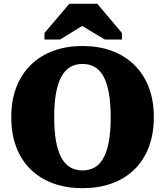

<svg xmlns="http://www.w3.org/2000/svg" viewBox="-20 -969 865 1006"><path d="M412 17Q329 17 260.5 -7.5Q192 -32 142.5 -79.5Q93 -127 66 -196.5Q39 -266 39 -355Q39 -444 66 -513Q93 -582 142.5 -630Q192 -678 260.5 -703Q329 -728 412 -728Q496 -728 564.5 -703Q633 -678 682.5 -630Q732 -582 759 -513Q786 -444 786 -355Q786 -266 759 -196.5Q732 -127 682.5 -79.5Q633 -32 564.5 -7.5Q496 17 412 17ZM412 -76Q449 -76 476.5 -92Q504 -108 522.5 -142Q541 -176 550.5 -229Q560 -282 560 -355Q560 -428 550.5 -481Q541 -534 522.5 -568Q504 -602 476.5 -618Q449 -634 412 -634Q376 -634 348.5 -618Q321 -602 302 -568Q283 -534 273.5 -481Q264 -428 264 -355Q264 -282 273.5 -229Q283 -176 302 -142Q321 -108 348.5 -92Q376 -76 412 -76ZM490 -949H343L213 -796V-762H295L456 -861L366 -860L529 -762H619V-796Z"/></svg>

Font: Roboto Serif 20pt ExtraBold
Style: Regular
Weight: 800
Version: Version 1.008